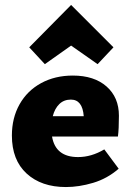

<svg xmlns="http://www.w3.org/2000/svg" viewBox="-20 -745 532 775"><path d="M401 -142 459 -64Q413 -24 356 -7Q299 10 246 10Q147 10 87.5 -44.5Q28 -99 28 -198Q28 -269 59 -324Q90 -379 146 -409.5Q202 -440 274 -440Q360 -440 410 -396Q460 -352 460 -278Q460 -223 456 -194H190Q204 -111 295 -111Q349 -111 401 -142ZM193 -276H318Q313 -343 266 -343Q238 -343 219.5 -325Q201 -307 193 -276ZM98 -554 267 -725 438 -554 374 -486 267 -561 161 -486Z"/></svg>

Font: Ysabeau Heavy
Style: Regular
Weight: 800
Designer: Christian Thalmann (Catharsis Fonts)
Version: Version 0.003